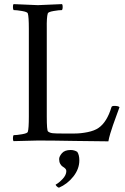

<svg xmlns="http://www.w3.org/2000/svg" viewBox="-20 -666 591 910"><path d="M314.9 44.9Q332 44.9 346.2 53.7Q356 68.4 356 93.8Q356 134.8 327.6 170.7Q299.3 206.5 259.3 223.6Q253.9 222.2 248.8 217Q243.7 211.9 243.7 209Q258.8 201.2 276.6 182.4Q294.4 163.6 294.4 144.5Q294.4 137.7 289.1 132.6Q283.7 127.4 277.3 123.8Q271 120.1 265.6 110.8Q260.3 101.6 260.3 87.9Q260.3 75.7 273.4 60.3Q286.6 44.9 314.9 44.9ZM201.7 -113.3Q201.7 -47.9 207.5 -43Q216.3 -36.1 229.2 -34.7Q242.2 -33.2 276.9 -33.2H332.5Q363.3 -33.2 395.5 -39.8Q427.7 -46.4 446.8 -59.6Q486.8 -86.9 508.3 -158.2Q509.8 -164.1 522 -164.1Q540.5 -164.1 546.4 -158.2Q542 -145.5 531.7 -117.7Q521.5 -89.8 515.4 -72.5Q509.3 -55.2 502.7 -33.2Q496.1 -11.2 493.7 3.9Q443.4 3.9 335.9 2Q228.5 0 160.6 0Q136.7 0 99.6 1.5Q62.5 2.9 44.4 2.9Q41 -1 41.3 -11.2Q41.5 -21.5 44.4 -25.4Q59.1 -25.4 84.5 -29.8Q109.9 -34.2 111.8 -41Q116.7 -56.6 116.7 -113.3V-530.3Q116.7 -586.9 111.8 -602.5Q109.9 -609.4 84.5 -613.8Q59.1 -618.2 44.4 -618.2Q41.5 -622.1 41.3 -632.3Q41 -642.6 44.4 -646.5Q144.5 -641.6 159.7 -641.6Q173.8 -641.6 273.9 -646.5Q277.3 -642.6 277.1 -632.3Q276.9 -622.1 273.9 -618.2Q259.3 -618.2 233.9 -613.8Q208.5 -609.4 206.5 -602.5Q200.7 -584 201.7 -530.3Z"/></svg>

Font: Amiri
Style: Regular
Weight: 400
Designer: Khaled Hosny
Version: Version 000.108